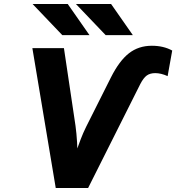

<svg xmlns="http://www.w3.org/2000/svg" viewBox="-20 -941 882 961"><path d="M259 0 142 -700H300L358 -311Q360.5 -294 362.5 -271.5Q364.5 -249 365.8 -228.8Q367 -208.5 367 -198Q372.5 -214 384 -244.2Q395.5 -274.5 411 -306L535 -553Q577 -636.5 625.2 -674.2Q673.5 -712 740 -712Q798.5 -712 842 -688L819 -560Q786 -575 757 -575Q731 -575 714.5 -563Q698 -551 682 -520L421 0ZM292 -765 143 -921H319L428 -765ZM509 -765 360 -921H536L645 -765Z"/></svg>

Font: Overpass Black
Style: Italic
Weight: 900
Italic angle: -10°
Designer: Delve Withrington, Dave Bailey, Thomas Jockin
Foundry: Delve Fonts LLC
Version: Version 4.000